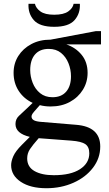

<svg xmlns="http://www.w3.org/2000/svg" viewBox="-20 -740 575 1017"><path d="M248 -176Q218 -176 191 -183L175 -165Q157 -145 152 -137.5Q147 -130 147 -123Q147 -110 159.5 -103Q172 -96 202 -94L383 -79Q511 -69 511 36Q511 98 472.5 148.5Q434 199 369 228Q304 257 226 257Q141 257 90 223Q39 189 39 135Q39 114 50.5 87.5Q62 61 96 27L138 -15Q62 -33 62 -83Q62 -109 80 -126Q98 -143 126 -169L153 -195Q106 -217 79 -258.5Q52 -300 52 -354Q52 -404 77 -443.5Q102 -483 146 -506.5Q190 -530 248 -530L487 -575H515V-505H331Q381 -488 412.5 -449.5Q444 -411 444 -354Q444 -305 419 -264.5Q394 -224 350 -200Q306 -176 248 -176ZM258 -225Q305 -225 330.5 -254.5Q356 -284 356 -336Q356 -372 342.5 -405.5Q329 -439 303 -460Q277 -481 238 -481Q191 -481 165.5 -451.5Q140 -422 140 -369Q140 -335 153 -301.5Q166 -268 192.5 -246.5Q219 -225 258 -225ZM124 99Q124 144 162.5 166Q201 188 265 188Q355 188 404 156Q453 124 453 72Q453 38 432 23.5Q411 9 358 5L185 -8Q154 27 139 49.5Q124 72 124 99ZM267 -598Q190 -598 159 -633.5Q128 -669 131 -720H165Q170 -697 194 -679.5Q218 -662 267 -662Q317 -662 341.5 -679.5Q366 -697 370 -720H403Q406 -669 375 -633.5Q344 -598 267 -598Z"/></svg>

Font: Hedvig Letters Serif 12pt
Style: Regular
Weight: 400
Designer: Alexander Örn & Tor Weibull
Foundry: Kanon Foundry
Version: Version 1.000; ttfautohint (v1.8.4.7-5d5b)